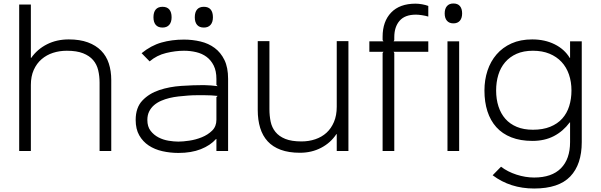

<svg xmlns="http://www.w3.org/2000/svg" viewBox="-20 -866 3446 1101"><path d="M618 -407V0H551V-392Q551 -430 543 -463.5Q535 -497 514 -521.5Q493 -546 456.5 -560.5Q420 -575 363 -575Q321 -575 284 -563Q247 -551 218.5 -526.5Q190 -502 173.5 -465Q157 -428 157 -379V0H90V-840H157V-534H159Q194 -584 249.5 -612Q305 -640 374 -640Q438 -640 484 -623Q530 -606 560 -575.5Q590 -545 604 -502Q618 -459 618 -407Z M1201 -767Q1201 -739 1187.5 -723.5Q1174 -708 1149 -708Q1123 -708 1110 -723.5Q1097 -739 1097 -767Q1097 -796 1110 -811.5Q1123 -827 1149 -827Q1175 -827 1188 -811.5Q1201 -796 1201 -767ZM964 -767Q964 -739 950.5 -723.5Q937 -708 912 -708Q886 -708 873 -723.5Q860 -739 860 -767Q860 -796 873 -811.5Q886 -827 912 -827Q938 -827 951 -811.5Q964 -796 964 -767ZM1288 -414V0H1221V-69H1219Q1186 -32 1131.5 -10.5Q1077 11 1003 11Q956 11 911.5 1Q867 -9 833 -31.5Q799 -54 778.5 -90Q758 -126 758 -178Q758 -249 796.5 -289.5Q835 -330 893.5 -349.5Q952 -369 1020.5 -373.5Q1089 -378 1149 -378Q1166 -378 1190 -376Q1214 -374 1228 -372L1221 -379V-413Q1221 -459 1205.5 -490Q1190 -521 1164.5 -540Q1139 -559 1105 -567Q1071 -575 1035 -575Q986 -575 932.5 -562Q879 -549 838 -514L792 -561Q846 -605 905.5 -622Q965 -639 1035 -639Q1084 -639 1130 -628Q1176 -617 1211 -591Q1246 -565 1267 -522Q1288 -479 1288 -414ZM1228 -316Q1214 -318 1192 -319Q1170 -320 1154 -320Q1133 -320 1108.5 -320Q1084 -320 1058 -318Q1031 -316 1004 -313Q977 -310 952 -304Q927 -298 904 -288Q881 -278 863.5 -263Q846 -248 835.5 -227Q825 -206 825 -178Q825 -140 843.5 -116Q862 -92 889 -78Q916 -64 947 -59Q978 -54 1003 -54Q1029 -54 1066 -59.5Q1103 -65 1137.5 -79Q1172 -93 1196.5 -117Q1221 -141 1221 -179V-309Z M1978 0H1911V-97H1909Q1876 -47 1821.5 -18.5Q1767 10 1700 10Q1636 10 1590 -7Q1544 -24 1515 -55.5Q1486 -87 1472 -132.5Q1458 -178 1458 -235V-630H1525V-240Q1525 -202 1532 -168.5Q1539 -135 1559.5 -109.5Q1580 -84 1616 -69.5Q1652 -55 1709 -55Q1751 -55 1788 -67.5Q1825 -80 1852 -104.5Q1879 -129 1895 -166.5Q1911 -204 1911 -254V-630H1978Z M2436 -569H2237L2241 -562V0H2174V-562L2179 -569H2098V-629H2179L2174 -636V-655Q2174 -743 2223 -794Q2272 -845 2363 -845Q2380 -845 2400 -841.5Q2420 -838 2436 -832V-771Q2419 -776 2399 -779Q2379 -782 2365 -782Q2302 -782 2271.5 -747Q2241 -712 2241 -653V-636L2237 -629H2436Z M2630 -789Q2630 -762 2617 -747Q2604 -732 2580 -732Q2556 -732 2543 -747Q2530 -762 2530 -789Q2530 -816 2543 -831Q2556 -846 2580 -846Q2605 -846 2617.5 -831Q2630 -816 2630 -789ZM2613 0H2546V-629H2613Z M3316 -629V-51Q3316 77 3250 146Q3184 215 3043 215Q2906 215 2805 139L2853 90Q2891 119 2942 135.5Q2993 152 3043 152Q3144 152 3196.5 99Q3249 46 3249 -51V-164H3247Q3209 -113 3156 -85.5Q3103 -58 3033 -58Q2964 -58 2912 -78.5Q2860 -99 2826 -137Q2792 -175 2775 -228Q2758 -281 2758 -347Q2758 -408 2775.5 -461Q2793 -514 2827.5 -554Q2862 -594 2913 -617Q2964 -640 3032 -640Q3104 -640 3160.5 -612Q3217 -584 3247 -534H3249V-629ZM3257 -347Q3257 -397 3242.5 -439Q3228 -481 3200 -511Q3172 -541 3131 -558Q3090 -575 3036 -575Q2982 -575 2942.5 -557.5Q2903 -540 2876.5 -509Q2850 -478 2837.5 -436.5Q2825 -395 2825 -347Q2825 -297 2838.5 -255.5Q2852 -214 2878 -184.5Q2904 -155 2943.5 -138.5Q2983 -122 3036 -122Q3093 -122 3135 -139Q3177 -156 3204 -186Q3231 -216 3244 -257.5Q3257 -299 3257 -347Z"/></svg>

Font: TypoPRO Sinkin Sans
Style: 300 Light
Weight: 300
Designer: Keith Bates
Foundry: K-Type
Version: Sinkin Sans (version 1.0)  by Keith Bates   •   © 2014   www